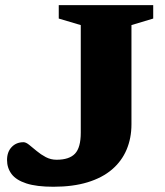

<svg xmlns="http://www.w3.org/2000/svg" viewBox="-20 -718 645 750"><path d="M493.5 -232.5Q493.5 -178.5 474.5 -133.5Q455.5 -88.5 417.5 -56Q379.5 -23.5 322.2 -6Q265 11.5 188.5 11.5Q123 11.5 83 -1.5Q43 -14.5 25.2 -38.2Q7.5 -62 7.5 -93Q7.5 -124.5 25.5 -143.5Q43.5 -162.5 72 -162.5Q81 -162.5 94 -152.2Q107 -142 123.2 -128.2Q139.5 -114.5 159 -104.2Q178.5 -94 201 -94Q250.5 -94 273 -117.8Q295.5 -141.5 295.5 -200V-620L209.5 -645.5V-698H578.5V-645.5L493.5 -620Z"/></svg>

Font: Newsreader 9pt
Style: Bold
Weight: 700
Designer: Hugues Gentile
Foundry: Production Type
Version: Version 1.003